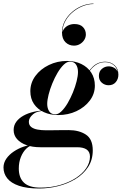

<svg xmlns="http://www.w3.org/2000/svg" viewBox="-77 -818 697 1098"><path d="M147 260Q77 260 31.5 244.5Q-14 229 -35.5 201.8Q-57 174.5 -57 140Q-57 113 -40.8 89.5Q-24.5 66 1.8 48.5Q28 31 57.2 21Q86.5 11 113 11H117Q93.5 13 74 31.5Q54.5 50 42.5 79.8Q30.5 109.5 30.5 145.5Q30.5 199 60.5 227Q90.5 255 154.5 255Q214 255 265.5 240.2Q317 225.5 355.8 200.5Q394.5 175.5 416 143.8Q437.5 112 437.5 78Q437.5 50.5 418.8 37.2Q400 24 364 24Q354.5 24 332.5 24Q310.5 24 283 24Q255.5 24 228.2 24Q201 24 180.5 24Q160 24 153.5 24Q108.5 24 74.2 11.8Q40 -0.5 20.5 -22.5Q1 -44.5 1 -74.5Q1 -101 16 -121.5Q31 -142 57 -156.5Q83 -171 116.8 -178.8Q150.5 -186.5 188 -186.5V-185Q136 -185 112 -164.5Q88 -144 88 -122Q88 -102 101.8 -91.5Q115.5 -81 137.8 -77Q160 -73 184 -73Q201.5 -73 226.8 -73.2Q252 -73.5 276.5 -73.8Q301 -74 315 -74Q375 -74 414.2 -48.2Q453.5 -22.5 453.5 42Q453.5 96.5 426.5 137.5Q399.5 178.5 354.5 205.8Q309.5 233 255.2 246.5Q201 260 147 260ZM256 -160Q210.5 -160 174.2 -176.5Q138 -193 117.2 -223.5Q96.5 -254 96.5 -296.5Q96.5 -344.5 125.5 -383.8Q154.5 -423 202.5 -446.2Q250.5 -469.5 306 -469.5Q352 -469.5 388 -452Q424 -434.5 444.8 -402.8Q465.5 -371 465.5 -328.5Q465.5 -281 436.5 -242.8Q407.5 -204.5 360 -182.2Q312.5 -160 256 -160ZM240 -164Q256.5 -164 274.8 -181.8Q293 -199.5 309.8 -228Q326.5 -256.5 340 -289.5Q353.5 -322.5 361.2 -353.5Q369 -384.5 369 -406.5Q369 -431.5 358 -448.5Q347 -465.5 322.5 -465.5Q305.5 -465.5 287.2 -447.8Q269 -430 252.2 -401.8Q235.5 -373.5 222 -340.5Q208.5 -307.5 200.8 -276.5Q193 -245.5 193 -224Q193 -199 204.2 -181.5Q215.5 -164 240 -164ZM525 -465Q556 -465 578 -445.2Q600 -425.5 600 -391Q600 -366 585 -348.2Q570 -330.5 544 -330.5Q522 -330.5 505.2 -345Q488.5 -359.5 488.5 -384Q488.5 -409.5 505.5 -424Q522.5 -438.5 544.5 -438.5Q561.5 -438.5 576.2 -430Q591 -421.5 596 -405.5Q591.5 -432 571.5 -447.2Q551.5 -462.5 524.5 -462.5Q499 -462.5 477.8 -450.8Q456.5 -439 438 -415Q419.5 -391 400.5 -353.5L398.5 -354.5Q425 -410 454.5 -437.5Q484 -465 525 -465ZM346 -557Q317.5 -557 297.5 -576.5Q277.5 -596 277.5 -633Q277.5 -667 293 -696.8Q308.5 -726.5 334.8 -749.2Q361 -772 393 -784.8Q425 -797.5 457.5 -797.5V-795Q425 -795 392.2 -781.2Q359.5 -767.5 333 -743.5Q306.5 -719.5 292 -688Q277.5 -656.5 281 -620.5H279Q279 -639.5 289.2 -653Q299.5 -666.5 315.2 -673.5Q331 -680.5 348.5 -680.5Q381 -680.5 397.5 -663.2Q414 -646 414 -621Q414 -604.5 405 -590Q396 -575.5 380.5 -566.2Q365 -557 346 -557Z"/></svg>

Font: Bodoni Moda 72pt SemiBold
Style: Italic
Weight: 600
Italic angle: -13°
Designer: Owen Earl
Foundry: indestructible type
Version: Version 2.004